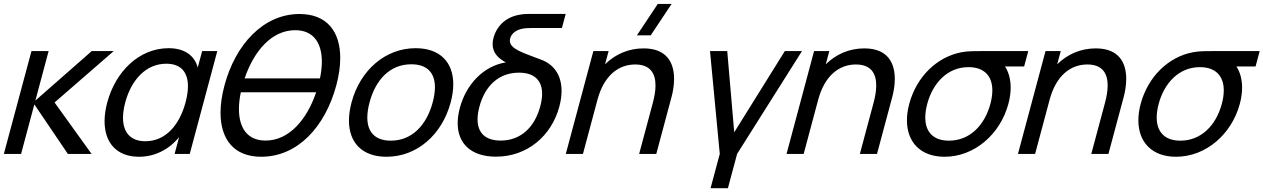

<svg xmlns="http://www.w3.org/2000/svg" viewBox="-23 -808 6633 1008"><path d="M-2.8 0H87.7L157.3 -260L333.2 0H457.7L263.5 -270L574.3 -540H458.8L162.7 -280L232.3 -540H142.3Z M1038.3 -540 1015.2 -453.5C997.8 -517.5 944.9 -555 862.4 -555C707.4 -555 583.5 -432.5 540 -270C530.6 -235.1 526 -202 526 -171.5C526 -60.9 587.2 15 707.1 15C789.1 15 864.8 -23 917.2 -88L893.7 0H973.2L1117.8 -540ZM740 -66.5C658.7 -66.5 622.8 -116.8 622.8 -189.9C622.8 -214.4 626.8 -241.4 634.5 -270C666.8 -390.5 744.5 -473.5 850 -473.5C928.3 -473.5 963.7 -427.6 963.7 -355.1C963.7 -329.8 959.4 -301.4 951.1 -270.5C919.4 -152 847 -66.5 740 -66.5Z M1549.4 -734.5C1357.9 -734.5 1212.4 -572 1155.6 -360C1141.8 -308.7 1134.8 -260.2 1134.8 -216.3C1134.8 -78.6 1203.4 15 1348.6 15C1540.1 15 1684.4 -143 1742.6 -360C1756.3 -411.3 1763.3 -459.7 1763.3 -503.6C1763.3 -641.1 1694.6 -734.5 1549.4 -734.5ZM1526.6 -649.5C1623 -649.5 1666.7 -582.3 1666.7 -484.2C1666.7 -457.1 1663.3 -427.6 1656.8 -396.5H1261.3C1309.8 -540 1403.6 -649.5 1526.6 -649.5ZM1371.4 -70C1275 -70 1231.4 -137.5 1231.4 -235.6C1231.4 -262.8 1234.8 -292.4 1241.3 -323.5H1636.8C1588.3 -180 1494.4 -70 1371.4 -70Z M2006.1 15C2166.6 15 2297.7 -101 2343.1 -270.5C2352.2 -304.4 2356.7 -336.4 2356.7 -365.6C2356.7 -480.4 2287.9 -555 2158.9 -555C2000.4 -555 1868.1 -440 1822.6 -270.5C1813.5 -236.3 1809 -204.2 1809 -174.8C1809 -59.8 1877.6 15 2006.1 15ZM2028.8 -69.5C1945.7 -69.5 1905.4 -115.4 1905.4 -191.2C1905.4 -214.9 1909.4 -241.5 1917.1 -270.5C1948.8 -388.5 2023.2 -470.5 2136.2 -470.5C2220.3 -470.5 2260.4 -425 2260.4 -349.8C2260.4 -326.1 2256.4 -299.5 2248.6 -270.5C2216.7 -151.5 2140.3 -69.5 2028.8 -69.5Z M2810.3 -497.5C2725 -530.6 2653.8 -550.1 2653.8 -594.2C2653.8 -598.1 2654.3 -602.2 2655.5 -606.5C2662.7 -633.5 2686.5 -649.5 2715.9 -656.5C2731.3 -660 2748.6 -661 2769.1 -661H2927.1L2946.9 -735H2768.9C2746.4 -735 2727.9 -735 2706.8 -731C2624.4 -718 2581.9 -662 2567.9 -610C2564.7 -598 2563.2 -586.9 2563.2 -576.6C2563.2 -530.8 2593 -501.3 2632.7 -480.5C2515.1 -461.5 2424.4 -365.5 2391.2 -241.5C2383.5 -212.9 2379.8 -186.1 2379.8 -161.3C2379.8 -53.4 2451.3 14.5 2581.1 14.5C2743.6 14.5 2871.9 -93 2913.6 -248.5C2921.4 -277.7 2925.2 -305.3 2925.2 -330.8C2925.2 -412.5 2885.6 -472.7 2810.3 -497.5ZM2605.7 -70C2524.8 -70 2484.2 -110.9 2484.2 -181.4C2484.2 -201.4 2487.5 -223.9 2494.1 -248.5C2522.9 -356 2594.3 -426.5 2701.3 -426.5C2783 -426.5 2823.1 -385.3 2823.1 -315.7C2823.1 -295.8 2819.8 -273.7 2813.3 -249.5C2784.3 -141 2711.7 -70 2605.7 -70Z M3503 -787.5H3430.5L3320.8 -622.5H3393.3ZM3355.9 -554C3277.9 -554 3207.9 -524 3153.6 -470.5L3172.2 -540H3092.2L2947.5 0H3037.5L3113.7 -284.5C3147.2 -409.5 3222.3 -469.5 3311.8 -469.5C3391.2 -469.5 3418.4 -422.2 3418.4 -359.2C3418.4 -331.7 3413.2 -301.3 3405 -270.5L3332.5 0H3422.5L3502.5 -298.5C3510.3 -327.6 3515.9 -360.9 3515.9 -393.5C3515.9 -475.6 3480.5 -554 3355.9 -554Z M3707.5 180H3798.5L3846.8 0L4187.5 -540H4097.5L3831.7 -113.5L3795 -540H3704.5L3755.8 0Z M4514.7 -554C4436.7 -554 4366.7 -524 4312.3 -470.5L4331 -540H4251L4106.3 0H4196.3L4272.5 -284.5C4306 -409.5 4381.1 -469.5 4470.6 -469.5C4550 -469.5 4577.2 -422.2 4577.2 -359.2C4577.2 -331.7 4572 -301.3 4563.8 -270.5L4491.3 0H4581.3L4661.3 -298.5C4669.1 -327.6 4674.7 -360.9 4674.7 -393.5C4674.7 -475.6 4639.2 -554 4514.7 -554Z M5375.4 -540H5144.9C5098.9 -540 5058.4 -540 5026.2 -534C4894.7 -509.5 4788.4 -404 4750.6 -263C4742.4 -232.4 4738.4 -203.3 4738.4 -176.2C4738.4 -62.6 4809 15 4936.1 15C5093.1 15 5228.4 -103.5 5271.1 -263C5279.2 -292.9 5283 -321.5 5283 -347.9C5283 -392 5272.3 -430.2 5253.2 -459H5353.7ZM4958.8 -69.5C4876.2 -69.5 4834.7 -116.1 4834.7 -191.1C4834.7 -212.8 4838.2 -236.9 4845.1 -263C4874 -370.7 4950.4 -455.5 5061.2 -455.5C5061.6 -455.5 5061.9 -455.5 5062.2 -455.5C5146.5 -455.1 5186.8 -406.7 5186.8 -333.2C5186.8 -311.7 5183.4 -288.2 5176.6 -263C5146.4 -150 5068.3 -69.5 4958.8 -69.5Z M5729.7 -554C5651.7 -554 5581.7 -524 5527.3 -470.5L5546 -540H5466L5321.3 0H5411.3L5487.5 -284.5C5521 -409.5 5596.1 -469.5 5685.6 -469.5C5765 -469.5 5792.2 -422.2 5792.2 -359.2C5792.2 -331.7 5787 -301.3 5778.8 -270.5L5706.3 0H5796.3L5876.3 -298.5C5884.1 -327.6 5889.7 -360.9 5889.7 -393.5C5889.7 -475.6 5854.2 -554 5729.7 -554Z M6590.4 -540H6359.9C6313.9 -540 6273.4 -540 6241.2 -534C6109.7 -509.5 6003.4 -404 5965.6 -263C5957.4 -232.4 5953.4 -203.3 5953.4 -176.2C5953.4 -62.6 6024 15 6151.1 15C6308.1 15 6443.4 -103.5 6486.1 -263C6494.2 -292.9 6498 -321.5 6498 -347.9C6498 -392 6487.3 -430.2 6468.2 -459H6568.7ZM6173.8 -69.5C6091.2 -69.5 6049.7 -116.1 6049.7 -191.1C6049.7 -212.8 6053.2 -236.9 6060.1 -263C6089 -370.7 6165.4 -455.5 6276.2 -455.5C6276.6 -455.5 6276.9 -455.5 6277.2 -455.5C6361.5 -455.1 6401.8 -406.7 6401.8 -333.2C6401.8 -311.7 6398.4 -288.2 6391.6 -263C6361.4 -150 6283.3 -69.5 6173.8 -69.5Z"/></svg>

Font: Manrope
Style: MediumItalic
Weight: 500
Italic angle: -15°
Designer: Mikhail Sharanda
Foundry: Mikhail Sharanda
Version: Version 4.502;hotconv 1.0.109;makeotfexe 2.5.65596